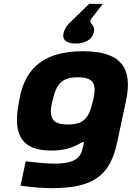

<svg xmlns="http://www.w3.org/2000/svg" viewBox="-20 -776 687 1001"><path d="M81 -256 79 -244C41 -61 105 9 247 9C336 9 381 -19 410 -35H418L412 -7C401 45 374 77 265 77C218 77 165 71 114 65L87 192C156 201 199 205 251 205C472 205 555 135 591 -35L637 -250C675 -429 604 -509 412 -509C228 -509 111 -436 81 -256ZM253 -248 254 -252C274 -342 306 -373 386 -373C462 -373 488 -345 465 -252L464 -248C444 -159 415 -127 334 -127C258 -127 230 -155 253 -248ZM312 -605C302 -573 322 -549 375 -549C426 -549 460 -571 469 -606C481 -649 437 -652 456 -678L516 -756H445L339 -653C320 -633 318 -621 312 -607Z"/></svg>

Font: LT Wave Black
Style: Italic
Weight: 900
Designer: Daniel Lyons
Version: Version 2.5 (Glyphs App)